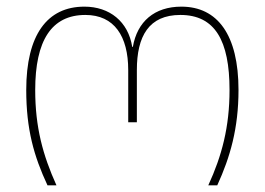

<svg xmlns="http://www.w3.org/2000/svg" viewBox="-20 -558 797 578"><path d="M123 0H150C109 -91 86 -175 86 -287C86 -436 135 -513 237 -513C324 -513 366 -449 366 -347V-190H392V-347C392 -449 428 -513 523 -513C627 -513 671 -436 671 -287C671 -176 648 -89 607 0H634C673 -85 698 -172 698 -287C698 -453 635 -538 526 -538C445 -538 393 -493 380 -417H378C366 -493 310 -538 234 -538C122 -538 59 -453 59 -287C59 -169 82 -88 123 0Z"/></svg>

Font: Noto Sans Georgian Thin
Style: Regular
Weight: 100
Designer: Monotype Design Team, Akaki Razmadze
Foundry: Google LLC
Version: Version 2.005